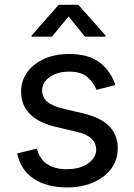

<svg xmlns="http://www.w3.org/2000/svg" viewBox="-20 -781 568 812"><path d="M262.7 11.7Q178.7 11.7 123 -24.9Q67.4 -61.5 52.7 -132.3L136.2 -152.3Q147.9 -107.4 180.4 -86.4Q212.9 -65.4 261.7 -65.4Q318.8 -65.4 352.8 -89.8Q386.7 -114.3 386.7 -147.9Q386.7 -204.1 306.6 -223.1L215.8 -244.6Q69.3 -279.3 69.3 -393.6Q69.3 -440.4 95.7 -476.3Q122.1 -512.2 167.7 -532.5Q213.4 -552.7 271.5 -552.7Q356 -552.7 402.6 -515.9Q449.2 -479 467.8 -421.4L388.2 -400.9Q377 -430.2 350.8 -454.1Q324.7 -478 272 -478Q223.1 -478 190.7 -455.6Q158.2 -433.1 158.2 -398.9Q158.2 -368.7 180.2 -350.3Q202.1 -332 250 -320.8L332.5 -301.3Q406.7 -283.7 442.4 -246.8Q478 -210 478 -153.8Q478 -106 450.9 -68.6Q423.8 -31.2 375.2 -9.8Q326.7 11.7 262.7 11.7ZM199.7 -626H113.3V-630.4L228 -760.7H311.5L426.8 -630.4V-626H339.4L270 -711.4Z"/></svg>

Font: Inter-Regular
Style: Regular
Weight: 400
Designer: Rasmus Andersson
Foundry: rsms
Version: Version 4.000;git-a52131595